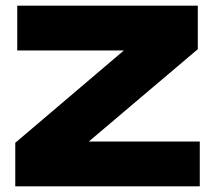

<svg xmlns="http://www.w3.org/2000/svg" viewBox="-20 -659 760 679"><path d="M686.5 -158.5V0H34V-154L418 -480.5H41V-639H679.5V-485L294 -158.5Z"/></svg>

Font: Anek Latin Expanded ExtraBold
Style: Regular
Weight: 800
Width: 7
Designer: Yesha Goshar
Foundry: Ek Type
Version: Version 1.003